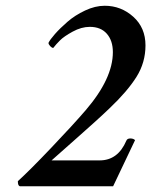

<svg xmlns="http://www.w3.org/2000/svg" viewBox="-20 -647 525 667"><path d="M485.4 -489.3Q485.4 -429.7 454.1 -379.9Q422.9 -330.1 361.3 -271.5Q337.9 -249 307.6 -221.7Q277.3 -194.3 252.4 -172.4Q227.5 -150.4 205.6 -130.9Q183.6 -111.3 171.4 -100.6Q159.2 -89.8 159.2 -89.8H326.2Q389.6 -89.8 418.9 -158.2Q421.9 -166 432.6 -166Q443.4 -166 449.2 -160.2Q381.8 -19.5 373 0H48.8Q42 -2 42 -17.6Q82 -53.7 158.2 -133.8Q234.4 -213.9 277.3 -263.7Q372.1 -374 372.1 -465.8Q372.1 -505.9 351.1 -529.8Q330.1 -553.7 292 -553.7Q262.7 -553.7 232.4 -537.1Q202.1 -520.5 188.5 -506.8Q174.8 -493.2 165 -480.5Q160.2 -480.5 154.3 -486.8Q148.4 -493.2 148.4 -498Q153.3 -508.8 170.9 -528.8Q188.5 -548.8 214.4 -571.3Q240.2 -593.8 275.4 -610.4Q310.5 -627 343.8 -627Q400.4 -627 442.9 -588.9Q485.4 -550.8 485.4 -489.3Z"/></svg>

Font: Crimson
Style: SemiboldItalic
Weight: 600
Italic angle: -11°
Version: Version 0.8 ; ttfautohint (v1.00) -l 8 -r 50 -G 200 -x 14 -D